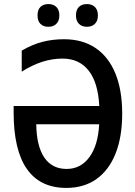

<svg xmlns="http://www.w3.org/2000/svg" viewBox="-20 -919 669 949"><path d="M307.6 9.8Q178.7 9.8 113 -83.7Q47.4 -177.2 47.4 -363.3V-395H470.7Q464.8 -511.2 418 -570.3Q371.1 -629.4 289.1 -629.4Q238.3 -629.4 188.2 -613.3Q138.2 -597.2 87.4 -564.9V-668.9Q140.6 -699.7 190.7 -712.4Q240.7 -725.1 295.9 -725.1Q388.2 -725.1 452.4 -681.6Q516.6 -638.2 550.3 -555.9Q584 -473.6 584 -356.9Q584 -243.2 551.5 -160.9Q519 -78.6 457.3 -34.4Q395.5 9.8 307.6 9.8ZM309.1 -84Q379.4 -84 422.1 -142.6Q464.8 -201.2 470.2 -304.7H159.2Q160.6 -196.8 199 -140.4Q237.3 -84 309.1 -84ZM409.7 -786.6Q384.8 -786.6 370.1 -801.3Q355.5 -815.9 355.5 -842.8Q355.5 -870.6 370.1 -884.8Q384.8 -898.9 409.7 -898.9Q434.1 -898.9 449 -884.5Q463.9 -870.1 463.9 -842.8Q463.9 -815.9 449.2 -801.3Q434.6 -786.6 409.7 -786.6ZM219.2 -786.6Q194.3 -786.6 179.9 -801Q165.5 -815.4 165.5 -842.8Q165.5 -870.6 179.9 -884.8Q194.3 -898.9 219.2 -898.9Q244.1 -898.9 258.8 -884.3Q273.4 -869.6 273.4 -842.8Q273.4 -816.4 258.8 -801.5Q244.1 -786.6 219.2 -786.6Z"/></svg>

Font: Open Sans
Style: Regular
Weight: 600
Width: 3
Foundry: Ascender Corporation
Version: Version 1.000